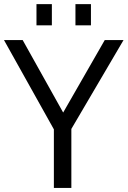

<svg xmlns="http://www.w3.org/2000/svg" viewBox="-20 -918 624 938"><path d="M233.4 -794.4H158.2V-897.9H233.4ZM424.3 -794.4H348.6V-897.9H424.3ZM328.6 0H243.2V-286.1L-0.5 -722.2H90.8L288.6 -368.2L491.7 -722.2H583.5L328.6 -288.1Z"/></svg>

Font: Oxygen-Regular
Style: Regular
Weight: 400
Designer: Vernon Adams
Foundry: Vernon Adams
Version: Version Release 0.2.3 webfont; ttfautohint (v0.93.3-1d66) -l